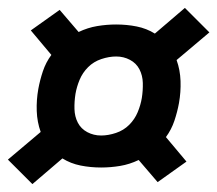

<svg xmlns="http://www.w3.org/2000/svg" viewBox="-25 -583 550 486"><path d="M57 -117 -5 -179 78 -249Q69 -274 68 -302Q67 -330 72 -358Q76 -380 83.5 -402.5Q91 -425 105 -444L53 -506L126 -558L174 -502Q197 -513 221 -517Q245 -521 269 -521Q296 -521 321 -516Q346 -511 367 -498L443 -563L505 -501L422 -431Q431 -406 432 -378Q433 -350 428 -322Q424 -300 416.5 -277.5Q409 -255 395 -236L447 -174L374 -122L326 -178Q303 -167 279 -163Q255 -159 231 -159Q204 -159 179 -164Q154 -169 133 -182ZM231 -240Q249 -240 268.5 -246.5Q288 -253 302 -267Q316 -281 323.5 -299Q331 -317 334 -335Q337 -354 336.5 -373Q336 -392 328 -407.5Q320 -423 304 -431.5Q288 -440 269 -440Q251 -440 231.5 -433.5Q212 -427 198 -413Q184 -399 176.5 -381Q169 -363 166 -345Q163 -326 163.5 -307Q164 -288 172 -272.5Q180 -257 196 -248.5Q212 -240 231 -240Z"/></svg>

Font: Iosevka Extrabold Oblique
Style: Regular
Weight: 800
Italic angle: -9°
Monospace: yes
Designer: Belleve Invis
Foundry: Belleve Invis
Version: Version 32.5.0; ttfautohint (v1.8.4)